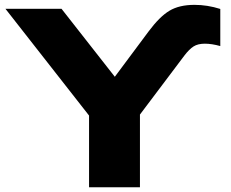

<svg xmlns="http://www.w3.org/2000/svg" viewBox="-20 -787 971 807"><path d="M354.3 -365.8H568.2V0H354.3ZM391.9 -253.3 2.9 -750H238.6L507.6 -406.9H419.8L604.2 -654.4Q650.8 -717.1 692.1 -741.8Q733.3 -766.6 797.6 -766.6Q851.6 -766.6 905.9 -749.4V-593.4Q869.9 -603.4 841 -603.4Q811.8 -603.4 793.7 -591.9Q775.6 -580.5 755 -553.5L528.9 -253.3Z"/></svg>

Font: Unbounded Variable
Style: Regular
Weight: 400
Designer: Luke Prowse, Jean-Baptiste Morizot, Fátima Lázaro, Florian Runge
Foundry: NaN
Version: Version 1.600;FEAKit 1.0